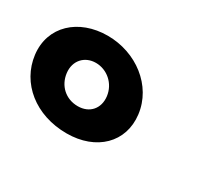

<svg xmlns="http://www.w3.org/2000/svg" viewBox="-89 -979 686 613"><g transform="rotate(30 253.5 -672.0)"><path d="M-12.4 -671C-0.5 -574 85.1 -504 200.1 -504C309.1 -504 380.5 -574 368.6 -671C356.5 -770 263.9 -840 158.9 -840C51.9 -840 -24.5 -770 -12.4 -671ZM104.6 -671C99.2 -715 128.4 -746 169.4 -746C210.4 -746 247.2 -715 252.6 -671C257.9 -628 230.7 -597 187.7 -597C142.7 -597 109.9 -628 104.6 -671Z"/></g></svg>

Font: Hussar
Style: BdOpOblOne
Weight: 700
Foundry: Cannot Into Space Fonts
Version: Version 2.00